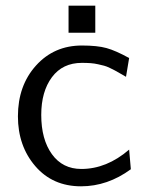

<svg xmlns="http://www.w3.org/2000/svg" viewBox="-20 -646 511 675"><path d="M221 -531V-626H315V-531ZM43 -237Q43 -345 106.5 -415.5Q170 -486 268 -486Q322 -486 354.5 -477Q387 -468 434 -442L423 -376Q418 -379 403 -387.5Q388 -396 383.5 -398.5Q379 -401 366.5 -407Q354 -413 346 -415Q338 -417 325 -420Q312 -423 298.5 -424Q285 -425 268 -425Q200 -425 162.5 -374.5Q125 -324 125 -242Q125 -156 162.5 -104Q200 -52 266 -52Q355 -52 434 -120L440 -51Q358 9 265 9Q165 9 104 -62Q43 -133 43 -237Z"/></svg>

Font: Coval
Style: Light
Weight: 300
Foundry: Context Ltd
Version: Version 001.000